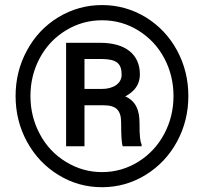

<svg xmlns="http://www.w3.org/2000/svg" viewBox="-20 -741 823 770"><path d="M42.5 -356C42.5 -290 57.6 -228.5 88.4 -172.4C119.1 -116.2 161.1 -71.8 214.8 -39.1C268.1 -6.3 326.2 9.8 389.2 9.8C452.1 9.8 510.7 -6.8 564 -39.6C617.2 -72.3 659.2 -116.7 689.9 -172.9C720.2 -229 735.4 -290 735.4 -356C735.4 -421.9 720.2 -482.9 689.9 -539.1C659.2 -595.2 617.2 -639.6 563.5 -672.4C509.8 -704.6 451.7 -720.7 389.2 -720.7C326.7 -720.7 268.6 -704.6 214.8 -672.4C160.6 -639.6 118.7 -595.2 88.4 -539.1C57.6 -482.9 42.5 -421.9 42.5 -356ZM675.8 -356C675.8 -301.8 663.6 -251 638.7 -204.1C613.8 -157.2 579.1 -120.1 534.7 -92.3C489.7 -64.5 441.4 -50.8 389.2 -50.8C336.9 -50.8 289.1 -64.5 244.6 -91.8C200.2 -118.7 165 -155.8 140.1 -202.6C114.7 -249.5 102.1 -300.8 102.1 -356C102.1 -411.1 114.7 -462.4 140.1 -509.3C165.5 -556.2 200.7 -592.8 245.1 -619.6C289.6 -646.5 337.4 -659.7 389.2 -659.7C442.4 -659.7 491.2 -646 535.6 -618.2C580.1 -590.3 614.7 -553.2 639.2 -506.8C663.6 -460.4 675.8 -410.2 675.8 -356ZM396 -318.8C446.3 -318.8 465.8 -298.3 465.8 -249C465.8 -196.8 467.8 -165.5 472.2 -154.3H547.9V-162.1C544.4 -169.4 542.5 -178.7 541.5 -189.9C540 -201.2 539.6 -219.7 539.6 -246.6C539.6 -299.3 524.9 -335.4 482.4 -354.5C521.5 -375 541 -404.3 541 -442.4C541 -523.9 481.9 -569.3 382.3 -569.3H245.1V-154.3H318.8V-318.8ZM318.8 -504.4H387.7C448.2 -503.9 467.8 -486.3 467.8 -440.9C467.8 -405.8 433.6 -384.3 388.7 -384.3H318.8Z"/></svg>

Font: Shabnam Medium
Style: Regular
Weight: 500
Foundry: DejaVu fonts team - Redesigned by Saber Rastikerdar - Based on Vazir font
Version: Version 5.0.1